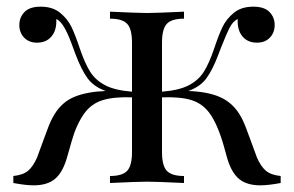

<svg xmlns="http://www.w3.org/2000/svg" viewBox="-20 -549 882 576"><path d="M822 -21V0Q785 7 761 7Q721 7 698 -11.5Q675 -30 662 -73Q660 -80 652 -109Q644 -138 633 -164.5Q622 -191 609 -209Q588 -238 555 -248.5Q522 -259 466 -257V-93Q466 -52 480.5 -36.5Q495 -21 532 -21V0Q448 -4 421 -4Q394 -4 310 0V-21Q347 -21 361.5 -36.5Q376 -52 376 -93V-257Q322 -259 288 -248.5Q254 -238 233 -209Q209 -175 195.5 -127Q182 -79 180 -73Q167 -30 144 -11.5Q121 7 81 7Q57 7 20 0V-21Q49 -24 64 -36.5Q79 -49 91 -76L109 -125Q112 -132 122 -160Q132 -188 144 -207Q167 -244 204.5 -259Q242 -274 297 -276Q261 -289 242.5 -314.5Q224 -340 207 -385Q204 -394 192.5 -424Q181 -454 170.5 -470.5Q160 -487 149 -492V-485Q149 -456 133.5 -438.5Q118 -421 91 -421Q67 -421 52.5 -436Q38 -451 38 -474Q38 -497 53.5 -513Q69 -529 102 -529Q138 -529 160.5 -510.5Q183 -492 194.5 -468Q206 -444 220 -402Q235 -358 251 -333Q267 -308 296 -293Q325 -278 376 -274V-421Q376 -462 361.5 -477.5Q347 -493 310 -493V-514Q394 -510 421 -510Q448 -510 532 -514V-493Q495 -493 480.5 -477.5Q466 -462 466 -421V-274Q517 -278 546 -293Q575 -308 591 -333Q607 -358 622 -402Q636 -444 647.5 -468Q659 -492 681.5 -510.5Q704 -529 740 -529Q773 -529 788.5 -513Q804 -497 804 -474Q804 -451 789.5 -436Q775 -421 751 -421Q724 -421 708.5 -438.5Q693 -456 693 -485V-492Q679 -485 669.5 -467Q660 -449 643 -406L635 -385Q618 -340 599.5 -314.5Q581 -289 545 -276Q603 -274 639.5 -258Q676 -242 698 -207Q710 -188 720 -160Q730 -132 733 -125L751 -76Q763 -49 778 -36.5Q793 -24 822 -21Z"/></svg>

Font: Myanmar April Display
Style: Regular
Weight: 400
Designer: Khon Soe Zaw Thu
Foundry: Myanmar OS
Version: Version 2.50 April 12, 2019